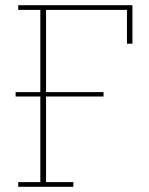

<svg xmlns="http://www.w3.org/2000/svg" viewBox="-20 -718 574 738"><path d="M50 -18H135V-347H40V-364H135V-680H50V-698H489V-550H468V-680H157V-364H378V-347H157V-18H262V0H50Z"/></svg>

Font: IBM Plex Serif Thin
Style: Regular
Weight: 100
Designer: Mike Abbink, Paul van der Laan, Pieter van Rosmalen
Foundry: Bold Monday
Version: Version 3.001